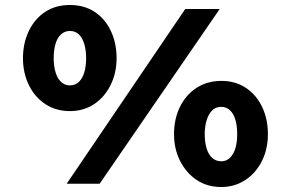

<svg xmlns="http://www.w3.org/2000/svg" viewBox="-20 -736 1172 769"><path d="M247 0 722 -700H860L379 0ZM260 -291Q204 -291 161.5 -319Q119 -347 95.5 -395.5Q72 -444 72 -503Q72 -563 95.5 -612Q119 -661 161 -688.5Q203 -716 260 -716Q317 -716 359 -688.5Q401 -661 424 -612Q447 -563 447 -503Q447 -444 423 -395.5Q399 -347 357 -319Q315 -291 260 -291ZM260 -394Q282 -394 296.5 -408.5Q311 -423 318 -447.5Q325 -472 325 -503Q325 -535 317.5 -560Q310 -585 295.5 -598.5Q281 -612 260 -612Q239 -612 224 -598Q209 -584 202 -559Q195 -534 195 -503Q195 -472 202.5 -446.5Q210 -421 225 -407.5Q240 -394 260 -394ZM866 13Q810 13 768 -15Q726 -43 701.5 -91Q677 -139 677 -199Q677 -259 700.5 -307.5Q724 -356 767 -384Q810 -412 867 -412Q923 -412 965 -384Q1007 -356 1030 -307.5Q1053 -259 1053 -199Q1053 -139 1029 -91Q1005 -43 962.5 -15Q920 13 866 13ZM867 -90Q887 -90 901.5 -104.5Q916 -119 923 -143Q930 -167 930 -199Q930 -231 923 -255.5Q916 -280 901.5 -294Q887 -308 866 -308Q844 -308 829.5 -293.5Q815 -279 807.5 -254Q800 -229 800 -199Q800 -166 807.5 -141.5Q815 -117 830 -103.5Q845 -90 867 -90Z"/></svg>

Font: Lexend Mega SemiBold
Style: Regular
Weight: 600
Designer: Bonnie Shaver-Troup, Thomas Jockin
Foundry: Lexend
Version: Version 1.007